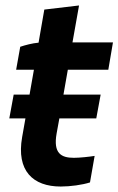

<svg xmlns="http://www.w3.org/2000/svg" viewBox="-20 -675 433 702"><path d="M202 7C237 7 281 1 309 -8L326 -105C308 -102 272 -98 250 -98C204 -98 174 -114 187 -187L197 -242H332L348 -329H212L228 -420H376L393 -520H245L269 -655L142 -640L121 -519C98 -517 72 -510 54 -504L39 -420H104L88 -329H30L14 -242H73L61 -174C39 -50 101 7 202 7Z"/></svg>

Font: Fixel Text 20240404 SemiBold
Style: Italic
Weight: 600
Width: 4
Italic angle: -10°
Designer: AlfaBravo + MacPaw
Foundry: Kyrylo Tkachov, Marchela Mozhyna, Serhii Makarenko, Maria Weinstein, Zakhar Kryvoshyya
Version: Version 1.211;Glyphs 3.2 (3225)